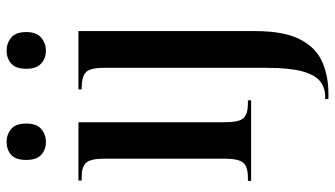

<svg xmlns="http://www.w3.org/2000/svg" viewBox="-242 -558 1039 596"><g transform="rotate(-90 278.0 -259.5)"><path d="M136 -637Q112 -637 96 -651.5Q80 -666 80 -698Q80 -731 96 -745Q112 -759 136 -759Q159 -759 176 -745Q193 -731 193 -698Q193 -666 176 -651.5Q159 -637 136 -637ZM15 0V-10H26Q58 -10 71 -24Q84 -38 84 -84V-454Q84 -499 71 -512.5Q58 -526 28 -526H16V-536H197V-83Q197 -37 210 -23.5Q223 -10 254 -10H265V0ZM419 -637Q396 -637 379.5 -651.5Q363 -666 363 -698Q363 -731 379.5 -745Q396 -759 419 -759Q442 -759 459.5 -745Q477 -731 477 -698Q477 -666 459.5 -651.5Q442 -637 419 -637ZM269 240V230H275Q305 230 325 213.5Q345 197 355.5 157Q366 117 366 47V-456Q366 -502 351 -514Q336 -526 305 -526H299V-536H480V12Q480 102 454.5 151.5Q429 201 385 220.5Q341 240 285 240Z"/></g></svg>

Font: Noto Serif Display ExtraCondensed SemiBold
Style: Regular
Weight: 600
Width: 2
Designer: Monotype Design Team
Foundry: Monotype Imaging Inc.
Version: Version 2.009